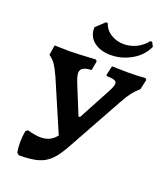

<svg xmlns="http://www.w3.org/2000/svg" viewBox="-156 -971 930 1084"><g transform="rotate(20 308.5 -429.0)"><path d="M617 -638 604 -578Q579 -556 561.5 -533.5Q544 -511 521 -469L344 -149Q308 -82 276.5 -49.5Q245 -17 202 -4.5Q159 8 86 8L73 -3Q68 -28 68 -62Q68 -100 75 -134L87 -142Q137 -129 166 -129Q197 -129 219.5 -140Q242 -151 260 -174L129 -479Q109 -523 95 -544Q81 -565 59 -581L55 -584L64 -644L156 -642Q189 -642 311 -649L318 -640L308 -585Q273 -583 257.5 -573.5Q242 -564 242 -544Q242 -525 257 -487L328 -313H337L439 -503Q460 -541 460 -558Q460 -571 446.5 -576Q433 -581 401 -582L396 -587L409 -644L505 -642Q558 -642 609 -646ZM292 -866 303 -865Q316 -826 350.5 -805Q385 -784 428 -784Q466 -784 502.5 -801.5Q539 -819 564 -852L575 -851L588 -826Q561 -767 502 -734Q443 -701 379 -701Q318 -701 278.5 -731Q239 -761 240 -817Z"/></g></svg>

Font: Alegreya SC
Style: Bold Italic
Weight: 700
Italic angle: -7°
Designer: Juan Pablo del Peral
Foundry: Huerta Tipografica
Version: Version 2.007; ttfautohint (v1.6)